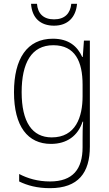

<svg xmlns="http://www.w3.org/2000/svg" viewBox="-20 -834 571 1002"><path d="M382 -814H352C347 -764 318 -733 262 -733C207 -733 177 -763 173 -814H142C147 -740 191 -700 262 -700C333 -700 376 -743 382 -814ZM256 -632C121 -632 53 -527 53 -353C53 -174 125 -83 246 -83C330 -83 387 -126 411 -199H414C411 -164 411 -137 411 -105V-66C411 49 360 113 241 113C177 113 124 97 80 74V113C123 134 174 148 241 148C389 148 449 67 449 -69V-622H418L412 -537H409C384 -592 339 -632 256 -632ZM258 -598C372 -598 411 -513 411 -392V-332C411 -223 375 -117 250 -117C148 -117 93 -197 93 -353C93 -505 144 -598 258 -598Z"/></svg>

Font: Noto Sans Kannada UI SemiCondensed ExtraLight
Style: Regular
Weight: 200
Width: 4
Designer: Jelle Bosma - Monotype Design Team
Foundry: Monotype Imaging Inc.
Version: Version 2.005